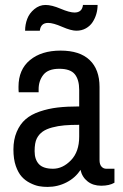

<svg xmlns="http://www.w3.org/2000/svg" viewBox="-20 -738 492 771"><path d="M279.3 -687.7Q309.7 -687.7 313.2 -718.1H371.9Q371.9 -699.8 366.9 -682.2Q361.9 -664.6 351.9 -649.2Q341.9 -633.8 324.9 -624.2Q308 -614.7 286.7 -614.7Q265.4 -614.7 229.6 -630.3Q193.7 -646 173.3 -646Q143.4 -646 139.9 -614.7H80.8Q80.8 -639.4 89.3 -662Q97.7 -684.6 117.9 -701.3Q138.1 -718.1 162.9 -718.1Q187.7 -718.1 223.5 -702.9Q259.3 -687.7 279.3 -687.7ZM379.7 -388.8V-95.1Q379.7 -77.8 387.5 -69.1Q395.3 -60.4 406.6 -60.4H439.6V-4.3Q419.2 7.8 386.4 7.8Q353.6 7.8 331.7 -9.6Q309.7 -26.9 303.2 -56Q283.2 -24.3 247.6 -5.9Q212 12.6 170.7 12.6Q152.9 12.6 136.4 9.6Q119.9 6.5 100.6 -3.3Q81.2 -13 67.1 -28.7Q53 -44.3 43.4 -71.7Q33.9 -99 33.9 -138.1Q33.9 -177.2 47.1 -208.5Q60.4 -239.8 82.8 -259.1Q105.1 -278.5 139.7 -290.2Q174.2 -301.9 211.8 -306.3Q249.3 -310.6 298 -310.6V-377.1Q298 -418.3 280.2 -440.1Q262.4 -461.8 217.9 -461.8Q173.3 -461.8 154.2 -437.7Q135.1 -413.6 135.1 -379.7V-367.5H55.2Q54.3 -372.7 54.3 -389.7Q54.3 -458.7 100.3 -496.7Q146.4 -534.8 223.3 -534.8Q300.2 -534.8 339.9 -497Q379.7 -459.2 379.7 -388.8ZM298 -236.8Q263.7 -236.8 238.3 -234.6Q212.9 -232.4 189.4 -226.1Q165.9 -219.8 151.2 -209.4Q136.4 -199 127.7 -181.8Q119 -164.6 119 -131Q119 -97.3 136.4 -78.8Q153.8 -60.4 192.9 -60.4Q232 -60.4 265 -94.5Q298 -128.6 298 -189.4Z"/></svg>

Font: Puralecka Narrow
Style: Regular
Weight: 400
Designer: Hector Gatti, Marcela Romero, Pablo Cosgaya and Nicolas Silva
Version: Version 1.004;PS 001.004;hotconv 1.0.70;makeotf.lib2.5.58329